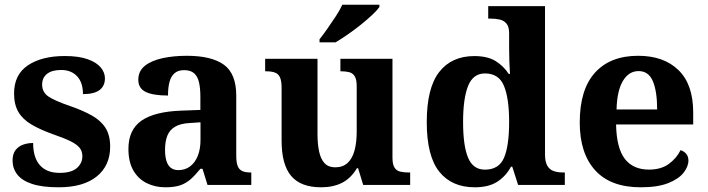

<svg xmlns="http://www.w3.org/2000/svg" viewBox="-20 -786 3009 816"><path d="M229.1 10Q159.4 10 116.3 -4.3Q73.2 -18.6 53.3 -44.5Q33.4 -70.3 33.4 -103.5Q33.4 -131.7 46.1 -148.2Q58.9 -164.6 78.9 -171.5Q98.9 -178.3 120.8 -178.3Q120.8 -116.5 149.5 -83.9Q178.2 -51.3 233.4 -51.3Q283.5 -51.3 306.8 -71.9Q330.1 -92.5 330.1 -122Q330.1 -143.6 318.1 -158.1Q306.2 -172.7 279.7 -185.8Q253.2 -199 208.8 -214.2Q152 -234.3 114.4 -256.4Q76.9 -278.5 58.3 -309.9Q39.8 -341.3 39.8 -388.9Q39.8 -469.1 98.9 -508.5Q157.9 -547.9 255.1 -547.9Q315.3 -547.9 353 -534.2Q390.7 -520.6 408.4 -499Q426 -477.4 426 -453Q426 -420.8 403.2 -403.4Q380.3 -386 332.6 -386Q332.6 -435.5 307.5 -462Q282.4 -488.6 240.2 -488.6Q200.8 -488.6 179.9 -472.1Q159.1 -455.7 159.1 -426.5Q159.1 -394.3 185.3 -376.2Q211.5 -358 280.2 -334.5Q333.8 -315.9 371.4 -294.5Q409.1 -273.1 428.6 -242.1Q448.2 -211 448.2 -162.7Q448.2 -82.3 391.3 -36.2Q334.4 10 229.1 10Z M682.5 10Q639.1 10 603.3 -7.8Q567.5 -25.6 546.6 -61.8Q525.8 -98 525.8 -153.1Q525.8 -234.6 581.3 -273.2Q636.9 -311.7 750 -315.8L831.6 -318.8V-374.2Q831.6 -410.7 825.8 -435.9Q820.1 -461.1 805.1 -474.5Q790 -487.9 762.5 -487.9Q737.1 -487.9 722 -475Q707 -462.2 700.5 -438.3Q694 -414.4 694 -380Q630.5 -380 599.1 -395.4Q567.8 -410.8 567.8 -446.9Q567.8 -484.1 595.8 -506.4Q623.9 -528.7 670.8 -538.8Q717.8 -548.9 773.9 -548.9Q879.2 -548.9 931.7 -510.8Q984.1 -472.6 984.1 -379.1V-123.9Q984.1 -96.4 989.9 -81.1Q995.6 -65.8 1009 -59.4Q1022.4 -53 1044.4 -53H1048V0H861.9L840.7 -68.6H831.6Q810 -41.8 790.3 -24.3Q770.6 -6.9 745.8 1.6Q721 10 682.5 10ZM737.9 -63Q766.8 -63 787.9 -78.9Q809 -94.7 820.6 -123.6Q832.1 -152.5 832.1 -191V-266.2L787.2 -263.2Q747.1 -261.2 724.2 -247.6Q701.2 -234.1 691.3 -209.6Q681.4 -185.1 681.4 -149.1Q681.4 -121 687.5 -101.6Q693.6 -82.3 706.2 -72.7Q718.9 -63 737.9 -63Z M1344.7 10Q1258.2 10 1217.5 -38.2Q1176.8 -86.5 1176.8 -187.7V-412.1Q1176.8 -441.5 1170.2 -456.6Q1163.7 -471.7 1149.2 -477.3Q1134.8 -483 1110.5 -483H1106.9V-536H1329.4V-215.9Q1329.4 -173.5 1336.3 -141.7Q1343.2 -109.8 1359.5 -92.3Q1375.8 -74.9 1404.8 -74.9Q1437.2 -74.9 1457.4 -93.6Q1477.6 -112.4 1486.8 -146.6Q1496 -180.8 1496 -227V-419.1Q1496 -448.2 1487.6 -461.7Q1479.2 -475.3 1464.5 -479.1Q1449.8 -483 1430.3 -483H1426.7V-536H1648V-116Q1648 -87.5 1656.6 -73.9Q1665.2 -60.3 1680.5 -56.7Q1695.8 -53 1714.9 -53H1723.2V0H1523.6L1501.9 -71.1H1496.9Q1471.1 -27.9 1433.6 -9Q1396 10 1344.7 10ZM1338 -619Q1353 -638 1371.4 -664Q1389.7 -690 1407.3 -717Q1424.9 -744 1434.9 -766H1592.4V-756Q1583.4 -743 1562.2 -723Q1541 -703 1513.6 -681Q1486.1 -659 1457.9 -639.5Q1429.7 -620 1406.2 -606H1338Z M1997.7 10Q1899.9 10 1846.8 -56.5Q1793.7 -123 1793.7 -267Q1793.7 -412 1846.5 -479.9Q1899.3 -547.7 1996 -547.7Q2052.2 -547.7 2086.4 -526.4Q2120.6 -505.1 2142 -471.9H2147.4Q2145.6 -495.8 2144.7 -526.6Q2143.8 -557.3 2143.8 -584.2V-644.8Q2143.8 -672.5 2132.5 -685.8Q2121.3 -699.1 2103.1 -703.1Q2084.9 -707 2062.9 -707H2054.9V-760H2296.3V-129.1Q2296.3 -99 2305.8 -82.2Q2315.3 -65.5 2332.3 -59.3Q2349.4 -53 2372.5 -53H2380.5V0H2182L2157 -77.8H2151.9Q2129.9 -37 2093.3 -13.5Q2056.7 10 1997.7 10ZM2040.8 -65Q2100.3 -65 2122 -115.2Q2143.8 -165.4 2143.8 -268.7Q2143.8 -367.5 2122 -420.7Q2100.3 -473.9 2041 -473.9Q1990.6 -473.9 1969.4 -420.7Q1948.1 -367.5 1948.1 -267.7Q1948.1 -166.4 1969.4 -115.7Q1990.6 -65 2040.8 -65Z M2703.1 10Q2575 10 2509.4 -62.3Q2443.9 -134.6 2443.9 -265.2Q2443.9 -405.7 2508.8 -477.3Q2573.8 -548.9 2692 -548.9Q2801.2 -548.9 2863.6 -488Q2926.1 -427.2 2926.1 -308.2V-256.9H2598.3Q2600.3 -156.6 2635.5 -110.9Q2670.7 -65.2 2738 -65.2Q2789.4 -65.2 2822.5 -89.3Q2855.5 -113.4 2872.3 -147.9Q2886.3 -143.8 2896.1 -132.5Q2905.8 -121.1 2905.8 -104.1Q2905.8 -78.3 2885.1 -51.8Q2864.3 -25.3 2819.8 -7.7Q2775.3 10 2703.1 10ZM2772.9 -320.8Q2772.9 -397.3 2754.8 -440.6Q2736.6 -483.9 2694 -483.9Q2652.4 -483.9 2627.4 -442.1Q2602.4 -400.4 2600.3 -320.8Z"/></svg>

Font: Noto Serif Telugu
Style: Regular
Weight: 400
Designer: Jelle Bosma - Monotype Design Team
Foundry: Monotype Imaging Inc.
Version: Version 2.003